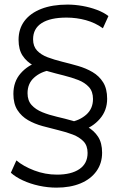

<svg xmlns="http://www.w3.org/2000/svg" viewBox="-20 -725 530 849"><path d="M229.7 104.7Q191.5 104.7 152.5 96.3Q113.6 87.8 81.1 72.7Q48.6 57.7 28 38.8L52.5 -15.7Q82.8 10.1 131.3 28.7Q179.8 47.2 231.9 47.2Q295.3 47.2 331.3 22.6Q367.3 -1.9 367.3 -48.8Q367.3 -81 349.4 -99.7Q331.4 -118.5 302.6 -129.7Q273.7 -140.9 238.6 -149.3Q203.5 -157.7 168.2 -167.5Q132.8 -177.2 103.9 -193.8Q75.1 -210.4 57.1 -238.2Q39.2 -266.1 39.2 -309.6Q39.2 -364.3 71.4 -400.8Q103.5 -437.3 152.1 -452.1L202.1 -414.8Q159.9 -407.8 130.9 -381.8Q101.8 -355.8 101.8 -313Q101.8 -280.3 119.8 -260.5Q137.7 -240.8 167.1 -228.8Q196.4 -216.9 231.8 -208.7Q267.2 -200.6 302 -190.6Q336.9 -180.6 366.3 -164.2Q395.6 -147.9 413.6 -120.5Q431.5 -93.2 431.5 -49.6Q431.5 -2.8 406.4 32.1Q381.4 67 336.1 85.9Q290.8 104.7 229.7 104.7ZM340.5 -147.4 288.4 -184.8Q331.6 -191.8 361.4 -218Q391.2 -244.3 391.2 -287.5Q391.2 -320.3 373.2 -340.1Q355.3 -359.8 325.9 -371.3Q296.6 -382.7 261.5 -391.4Q226.4 -400 191.5 -410Q156.7 -420 127.3 -435.9Q97.9 -451.7 80 -478.8Q62.1 -505.8 62.1 -549Q62.1 -597.2 87.9 -631.9Q113.7 -666.6 162.4 -685.7Q211.1 -704.7 278.9 -704.7Q310.3 -704.7 344.3 -698.8Q378.3 -692.8 408.6 -681.4Q438.9 -670 459.5 -654L435 -600Q401.2 -624.4 359.8 -635.8Q318.3 -647.2 274.3 -647.2Q202.1 -647.2 164.2 -622.8Q126.3 -598.5 126.3 -551.2Q126.3 -520.2 143.9 -501.4Q161.6 -482.7 190.7 -471.7Q219.9 -460.8 254.9 -452.1Q290 -443.5 325.1 -433.4Q360.2 -423.3 389.3 -406.2Q418.5 -389.1 436.1 -360.9Q453.8 -332.7 453.8 -288.1Q453.8 -236.7 421.6 -199.5Q389.5 -162.3 340.5 -147.4Z"/></svg>

Font: Montserrat Thin
Style: Regular
Weight: 100
Designer: Julieta Ulanovsky
Foundry: Julieta Ulanovsky
Version: Version 9.000